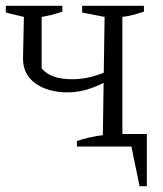

<svg xmlns="http://www.w3.org/2000/svg" viewBox="-31 -503 559 659"><path d="M448 136 420 0H233V-19Q253 -26 277.5 -31.5Q302 -37 322 -39L328 -445L251 -460V-483H463V-463Q444 -457 428.5 -452.5Q413 -448 389 -445V-43H473V136ZM202 -186Q134 -186 91 -216.5Q48 -247 48 -302L51 -445L-11 -460V-483H183V-463Q165 -457 148 -452.5Q131 -448 112 -445V-268Q127 -250 153 -240.5Q179 -231 217 -231Q284 -231 355 -267L354 -235Q320 -214 281 -200Q242 -186 202 -186Z"/></svg>

Font: Piazzolla 24pt Light
Style: Regular
Weight: 300
Designer: Juan Pablo del Peral
Foundry: Huerta Tipografica
Version: Version 2.005